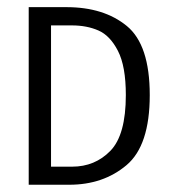

<svg xmlns="http://www.w3.org/2000/svg" viewBox="-20 -509 466 529"><path d="M170.9 0H59.1V-489.3H163.1Q266.1 -489.3 329.3 -437.5Q392.6 -385.7 392.6 -247.1Q392.6 -107.9 328.6 -54Q264.6 0 170.9 0ZM178.2 -439H120.6V-49.8H178.7Q241.7 -49.8 284.2 -93.5Q326.7 -137.2 326.7 -247.1Q326.7 -326.7 304.9 -368.9Q283.2 -411.1 251.2 -425Q219.2 -439 178.2 -439Z"/></svg>

Font: Amiri Typewriter
Style: Regular
Weight: 400
Monospace: yes
Designer: Khaled Hosny
Version: Version 1.1